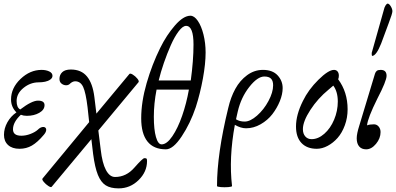

<svg xmlns="http://www.w3.org/2000/svg" viewBox="-20 -811 2188 1061"><path d="M87.9 11.2Q47.4 11.2 24.7 -9.5Q2 -30.3 2 -65.9Q2 -101.6 20.8 -135.3Q39.6 -168.9 70.8 -189.9Q41 -219.7 41 -261.2Q41 -324.7 93.5 -374.8Q146 -424.8 210 -424.8Q233.9 -424.8 252 -416.3Q270 -407.7 270 -392.1Q270 -379.9 257.8 -371.3Q245.6 -362.8 229 -359.4Q212.4 -356 193.8 -356Q147.9 -356 109.9 -325.2Q71.8 -294.4 71.8 -252.9Q71.8 -216.3 91.8 -206.1Q155.8 -254.9 189.9 -254.9Q226.1 -254.9 226.1 -230Q226.1 -204.1 197 -187.5Q168 -170.9 127.9 -170.9Q109.9 -170.9 95.2 -176.8Q51.8 -136.2 51.8 -96.2Q51.8 -61 98.1 -61Q122.6 -61 148.2 -70.8Q173.8 -80.6 189 -94.2Q200.2 -105.5 211.7 -108.4Q223.1 -111.3 230 -106Q236.8 -100.6 234.9 -89.4Q232.9 -78.1 221.2 -64.9Q187 -24.4 156.2 -6.6Q125.5 11.2 87.9 11.2Z M265.6 221.2Q261.7 226.1 247.3 216.8Q232.9 207.5 221.9 194.3Q210.9 181.2 214.8 175.8L472.7 -136.2L463.9 -217.8Q454.1 -299.3 439.5 -330.6Q424.8 -361.8 395.5 -361.8Q382.8 -361.8 369.6 -351.1Q359.9 -339.8 345.7 -339.8Q331.5 -339.8 320.1 -348.9Q308.6 -357.9 308.6 -375Q308.6 -397.5 324 -412.1Q339.4 -426.8 371.6 -426.8Q429.2 -426.8 460.7 -388.4Q492.2 -350.1 501.5 -274.9L512.7 -183.1L694.8 -401.9Q699.2 -407.7 713.6 -398.9Q728 -390.1 739 -376.5Q750 -362.8 745.6 -356.9L523.4 -89.8L536.6 16.1Q544.9 89.8 565.4 128.4Q585.9 167 615.7 167Q677.7 167 722.7 115.2Q768.6 63 777.8 63Q787.6 63 790 65.7Q792.5 68.4 792.5 79.1Q792.5 138.7 745.8 184.3Q699.2 230 635.7 230Q590.8 230 564.2 213.1Q537.6 196.3 521 155.5Q504.4 114.7 494.6 40L484.9 -42Z M897 14.2Q829.1 14.2 794.7 -29.3Q760.3 -72.8 760.3 -157.2Q760.3 -248 790.3 -351.6Q820.3 -455.1 865.2 -545.9Q900.4 -617.2 947 -670.7Q993.7 -724.1 1032.2 -724.1Q1053.7 -724.1 1073.2 -695.6Q1092.8 -667 1104.5 -619.9Q1116.2 -572.8 1116.2 -521Q1116.2 -459 1101.3 -377.2Q1086.4 -295.4 1062 -219.2Q1031.7 -128.9 984.1 -57.4Q936.5 14.2 897 14.2ZM856.9 -366.2H1034.2Q1049.3 -476.6 1049.3 -564.9Q1049.3 -668 1008.3 -668Q989.7 -668 967 -637.7Q944.3 -607.4 923.8 -561Q903.3 -514.6 885.7 -463.6Q868.2 -412.6 856.9 -366.2ZM873 -13.2Q901.9 -13.2 932.4 -58.1Q962.9 -103 986.6 -171.4Q1010.3 -239.7 1023.9 -315.9H845.2Q830.1 -238.3 830.1 -166Q830.1 -94.7 841.8 -54Q853.5 -13.2 873 -13.2Z M1179.2 216.8Q1179.2 39.1 1241.2 -213.9Q1254.9 -273.4 1280.3 -319.8Q1305.7 -366.2 1345.5 -395.5Q1385.3 -424.8 1433.1 -424.8Q1486.3 -424.8 1514.2 -394.5Q1542 -364.3 1542 -324.2Q1542 -290.5 1526.4 -252Q1510.7 -213.4 1484.9 -179.9Q1459 -146.5 1420.2 -124.3Q1381.3 -102.1 1339.8 -102.1Q1310.5 -102.1 1277.8 -121.1Q1244.1 61.5 1262.2 216.8Q1262.7 221.2 1241.9 222.9Q1221.2 224.6 1200.2 222.9Q1179.2 221.2 1179.2 216.8ZM1293.9 -194.8Q1290.5 -182.1 1284.2 -151.9Q1303.7 -139.2 1332 -139.2Q1362.8 -139.2 1400.4 -172.1Q1438 -205.1 1463.6 -252.9Q1489.3 -300.8 1489.3 -339.8Q1489.3 -364.7 1477.5 -376.5Q1465.8 -388.2 1440.9 -388.2Q1402.8 -388.2 1357.4 -330.3Q1312 -272.5 1293.9 -194.8Z M1730.5 11.2Q1676.3 11.2 1646 -20.8Q1615.7 -52.7 1615.7 -111.8Q1615.7 -176.8 1653.8 -252.9Q1684.1 -315.4 1739.5 -370.1Q1794.9 -424.8 1825.7 -424.8Q1837.9 -424.8 1845.2 -416.3Q1852.5 -407.7 1852.5 -393.1Q1852.5 -380.9 1848.6 -373Q1900.9 -302.7 1900.9 -207Q1900.9 -160.2 1885.5 -118.4Q1870.1 -76.7 1845.5 -48.8Q1820.8 -21 1790.5 -4.9Q1760.3 11.2 1730.5 11.2ZM1653.8 -97.2Q1653.8 -72.3 1667 -57.1Q1680.2 -42 1701.7 -42Q1738.3 -42 1772.2 -71.8Q1806.2 -101.6 1826.4 -149.9Q1846.7 -198.2 1846.7 -250Q1846.7 -304.2 1821.8 -337.9Q1799.3 -318.8 1795.9 -315.9Q1736.3 -267.1 1695.1 -203.6Q1653.8 -140.1 1653.8 -97.2Z M2036.1 -502Q2034.2 -505.4 2034.2 -511.2V-519L2100.1 -752.9Q2104 -771 2110.6 -781Q2117.2 -791 2122.1 -791Q2130.4 -791 2139.4 -776.1Q2148.4 -761.2 2148.4 -749Q2148.4 -736.3 2128.4 -684.1L2086.4 -570.8Q2059.1 -502 2036.1 -502ZM2003.4 14.2Q1978.5 14.2 1964.8 -1.7Q1951.2 -17.6 1951.2 -46.9Q1951.2 -71.8 1965.3 -116.2L2052.2 -403.8Q2055.7 -414.6 2062.5 -419.7Q2069.3 -424.8 2084 -424.8Q2116.2 -424.8 2116.2 -392.1Q2116.2 -363.8 2065.4 -266.1Q2011.7 -158.2 2008.3 -118.2Q2021.5 -124 2046.4 -124Q2062 -124 2072.5 -111.6Q2083 -99.1 2083 -81.1Q2083 -46.4 2057.9 -16.1Q2032.7 14.2 2003.4 14.2Z"/></svg>

Font: Junicode SmCond Light
Style: Italic
Weight: 300
Width: 4
Italic angle: -11°
Designer: Peter S. Baker
Version: Version 2.206